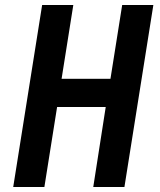

<svg xmlns="http://www.w3.org/2000/svg" viewBox="-20 -750 640 770"><path d="M33 0 149 -730H274L227 -434H423L470 -730H595L479 0H354L404 -321H209L158 0Z"/></svg>

Font: JetBrains Mono NL
Style: Bold Italic
Weight: 700
Italic angle: -9°
Designer: Philipp Nurullin, Konstantin Bulenkov
Foundry: JetBrains
Version: Version 2.304; ttfautohint (v1.8.4.7-5d5b)